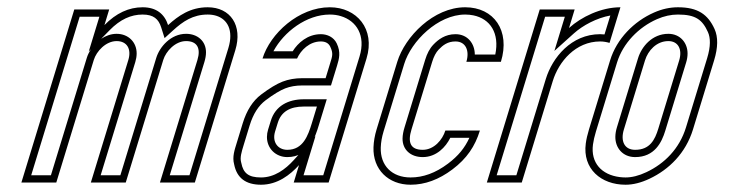

<svg xmlns="http://www.w3.org/2000/svg" viewBox="-20 -502 2031 528"><path d="M372.2 -482C334.2 -482 299.2 -465.7 267.2 -433L280.3 -476H184.3L38.8 0H134.8L237.9 -337C245.2 -361 271 -389 300.8 -389C328.9 -389 342.2 -367.5 332.9 -337L229.8 0H325.8L428.9 -337C436.2 -361 462 -389 491.7 -389C522.1 -389 532.8 -369.5 522.9 -337L419.8 0H515.8L627.1 -364C647.9 -431.9 613.6 -482 551.2 -482C503.5 -482 470.8 -459 442.2 -433C432.6 -463 410.4 -482 372.2 -482ZM230 -366.4C225.1 -358.9 221.1 -350.8 218.7 -342.8L120 -20H65.8L199.1 -456H253.3L224.1 -360.4ZM258.3 -395.3 281.5 -419C310.7 -448.8 340.3 -462 372.2 -462C402.4 -462 415.9 -449.6 423.2 -426.9L432.6 -397.2L455.7 -418.2C483.1 -443.2 510.6 -462 551.2 -462C559.9 -462 567.6 -460.8 574.3 -458.8C605.2 -449.4 623 -419.1 608 -369.8L501 -20H446.8L542 -331.2C544.8 -340.5 546.5 -349.4 546.5 -358.2C546.5 -389.1 523 -409 491.7 -409C449.6 -409 418.9 -373 409.7 -342.8L311 -20H256.8L352 -331.2C354.4 -339 355.7 -346.8 355.8 -354.4C356.2 -385.7 333.2 -409 300.7 -409C284.9 -409 270.2 -403.2 258.3 -395.3Z M802.3 -48 787.7 0H883.7L987.9 -341C1012.7 -422.2 960.9 -482 887 -482C801.1 -482 722.9 -409.5 701.9 -341H796.9C807.3 -364.3 831.2 -388 862.3 -388C874.9 -388 883.5 -383.3 888 -374C897.1 -355 893.9 -347.5 887.9 -328L875.4 -287H811.4C791.4 -287 773.3 -283.8 757 -277.5C740.7 -271.2 721.1 -259.3 698.1 -242C675.2 -224.7 658.3 -198.3 647.5 -163L631 -109C625.3 -90.3 618.2 -70.7 623.9 -50C631.2 -12.7 655.8 6 697.8 6C743.2 6 778 -21.2 802.3 -48ZM815.5 -209H851.5L837.5 -163C827.2 -129.4 813.5 -90 770.2 -90C743.6 -90 727.9 -111.9 736.4 -140L743.8 -164C753.2 -194.9 777.4 -209 815.5 -209ZM787.5 -61.4C764.7 -36.3 734.7 -14 697.8 -14C663 -14 649 -26.1 643.6 -53.8L643.4 -54.6L643.2 -55.3C639.5 -68.6 644 -83.3 650.1 -103.2L666.6 -157.2C676.5 -189.6 691.4 -211.8 710.2 -226C732.3 -242.7 750.7 -253.6 764.2 -258.9C777.9 -264.2 793.5 -267 811.4 -267H890.2L907.1 -322.2C912.6 -340.4 917.6 -358.5 906 -382.7C897.7 -399.9 880.1 -408 862.3 -408C825.8 -408 799.1 -383.9 784.9 -361H731.9C760.8 -414.8 823 -462 887 -462C898 -462 908.2 -460.5 917.5 -457.6C960.2 -444.7 986.4 -404.5 968.8 -346.8L868.9 -20H814.7L847.6 -127.8ZM815.5 -229C772.2 -229 737.1 -210.5 724.7 -169.8L717.3 -145.8C715.2 -139 714.1 -132.2 714.1 -125.5C713.9 -94 738.1 -70 770.2 -70C829.7 -70 847.1 -126 856.6 -157.2L878.6 -229Z M1142.5 -90C1107.9 -90 1100.9 -111.1 1111.6 -146L1168.5 -332C1173 -346.7 1178.9 -357.8 1186.2 -365.5C1198.2 -378 1211.2 -388 1232.6 -388C1260.9 -388 1271.8 -362.5 1262.5 -332H1357.5C1383.8 -418 1338.2 -482 1259.3 -482C1172.3 -482 1093.6 -401.2 1072.5 -332L1015.6 -146C1010.5 -129.3 1007.7 -113 1007.1 -97C1005 -35.9 1048 6 1109.1 6C1148.5 6 1186.8 -8 1224 -36C1263.8 -65.9 1286.5 -99.8 1299.7 -143H1204.7C1197 -117.8 1173.7 -90 1142.5 -90ZM1142.5 -70C1180.1 -70 1205.8 -97.6 1218.3 -123H1270.8C1258 -95.1 1240.4 -73.4 1212 -52C1177.4 -26 1143.5 -14 1109.1 -14C1058.1 -14 1025.4 -46.5 1027.1 -96.3C1027.6 -110.4 1030.1 -125 1034.7 -140.2L1091.6 -326.2C1110.7 -388.6 1184.2 -462 1259.3 -462C1267.3 -462 1274.7 -461.2 1281.6 -459.8C1328.1 -450.4 1354.2 -410.9 1342 -352H1285.7C1285.7 -381.4 1266.6 -408 1232.6 -408C1204 -408 1185 -393.2 1171.8 -379.3C1161.4 -368.5 1154.4 -354.4 1149.3 -337.8L1092.5 -151.8C1089.2 -141.2 1087.2 -131 1087 -121C1086.7 -90.4 1109.2 -70 1142.5 -70Z M1656.2 -384 1686.2 -482C1632.7 -482 1578.5 -455.4 1544.8 -425L1560.3 -476H1464.3L1318.8 0H1414.8L1500.1 -279C1516.5 -332.7 1563 -388 1630.4 -388C1639.6 -388 1648.7 -386.3 1656.2 -384ZM1642.4 -407.3C1638 -407.8 1634.6 -408 1630.4 -408C1550.9 -408 1499 -343.6 1481 -284.8L1400 -20H1345.8L1479.1 -456H1533.3L1504.6 -362L1558.1 -410.1C1582.6 -432.1 1620.7 -452.5 1658.4 -459.4Z M1657.8 -336 1599.7 -146C1595.4 -132 1592.5 -119.2 1590.9 -107.5C1581.5 -37.6 1633.1 6 1700.2 6C1720.9 6 1742.9 0.5 1766.2 -10.5C1820.1 -35.9 1865.8 -81.1 1885.7 -146L1943.8 -336C1954.6 -371.3 1955 -400 1945.1 -422C1926.9 -462.2 1899.1 -482 1844.4 -482C1822.4 -482 1800.4 -477.2 1778.5 -467.5C1723.4 -443.3 1676 -395.5 1657.8 -336ZM1818 -389C1845.3 -389 1856.9 -365.9 1847.8 -336L1790.3 -148C1781 -117.7 1767.3 -90 1726.6 -90C1697 -90 1685.9 -114.1 1695.7 -146L1753.8 -336C1761.9 -362.6 1785.2 -389 1818 -389ZM1676.9 -330.2C1693.1 -383.2 1736.3 -427.1 1786.5 -449.2C1806.2 -457.9 1825.4 -462 1844.4 -462C1893.1 -462 1911.5 -447.7 1926.8 -413.8C1933.9 -398.1 1934.7 -374.7 1924.6 -341.8L1866.5 -151.8C1848.5 -92.9 1807.3 -51.9 1757.7 -28.6C1736.4 -18.5 1717.3 -14 1700.2 -14C1694.5 -14 1689 -14.4 1683.7 -15.1C1634.9 -21.4 1603.9 -53.8 1610.7 -104.8C1612.1 -115.2 1614.8 -127 1618.8 -140.2ZM1818 -409C1773.4 -409 1744.4 -373.9 1734.6 -341.8L1676.5 -151.8C1673.8 -143 1672.3 -134.3 1672.2 -125.7C1671.9 -95.5 1692.4 -70 1726.6 -70C1780.3 -70 1799.8 -110.7 1809.4 -142.2L1866.9 -330.2C1869.4 -338.4 1870.8 -346.6 1870.8 -354.6C1871 -383.9 1850.7 -409 1818 -409Z"/></svg>

Font: Din Kursivschrift
Style: EngGhost
Weight: 400
Version: Version 1.089